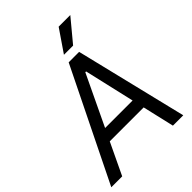

<svg xmlns="http://www.w3.org/2000/svg" viewBox="-291 -1052 1179 1179"><g transform="rotate(-45 298.5 -463.0)"><path d="M-31.7 0H63L161.1 -206.1H455.6L503.4 0H593.3L416.5 -727.5H325.7ZM198.7 -284.2 355 -612.3H361.8L437.5 -284.2ZM337.9 -780.8H417.5L538.1 -925.8H437Z"/></g></svg>

Font: Guggenheim Sans Display
Style: Italic
Weight: 400
Italic angle: -7°
Designer: Modified by Tom Baber under direction of Pentagram Design 2023
Foundry: rsms
Version: Version 1.001;Glyphs 3.1.2 (3151)